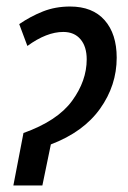

<svg xmlns="http://www.w3.org/2000/svg" viewBox="-20 -569 393 589"><path d="M52 -161Q156 -198 201 -259.5Q246 -321 246 -387Q246 -426 227 -448.5Q208 -471 174 -471Q123 -471 64 -428L39 -495Q74 -519 112 -534Q150 -549 195 -549Q264 -549 301 -507Q338 -465 338 -392Q338 -307 287 -235.5Q236 -164 136 -126L110 0H21Z"/></svg>

Font: Noto Sans ExtraCondensed Medium
Style: Italic
Weight: 500
Width: 2
Italic angle: -12°
Designer: Monotype Design Team
Foundry: Monotype Imaging Inc.
Version: Version 2.013; ttfautohint (v1.8.4.7-5d5b)